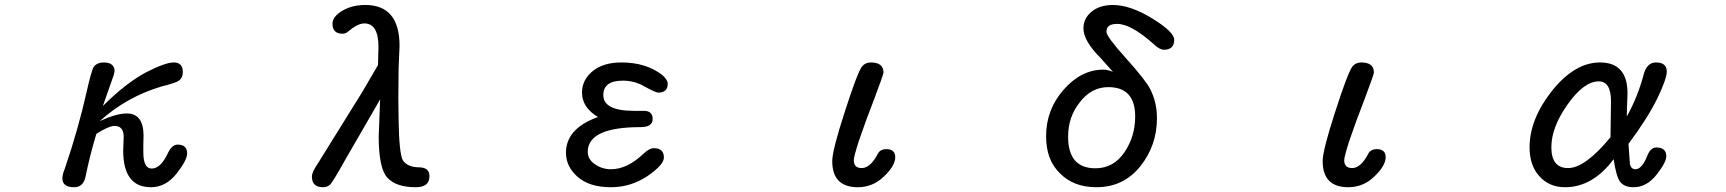

<svg xmlns="http://www.w3.org/2000/svg" viewBox="-20 -742 7040 783"><path d="M234.4 -14.6Q234.4 -30.3 244.1 -53.7Q298.8 -213.9 333 -366.2Q353.5 -458 363.3 -470.7Q377 -487.3 402.3 -487.3Q447.3 -487.3 447.3 -451.2L443.4 -434.6L399.4 -309.6Q490.2 -400.4 572.3 -445.3Q653.3 -487.3 688.5 -487.3Q725.6 -487.3 725.6 -448.2Q725.6 -423.8 708 -412.1Q697.3 -404.3 636.7 -388.7Q496.1 -346.7 386.7 -248Q454.1 -279.3 497.1 -279.3Q565.4 -279.3 565.4 -188.5L564.5 -149.4V-121.1Q564.5 -54.7 598.6 -54.7Q635.7 -54.7 665 -118.2Q681.6 -152.3 704.1 -152.3Q743.2 -152.3 743.2 -116.2Q743.2 -88.9 700.2 -34.2Q656.2 21.5 595.7 21.5Q482.4 21.5 482.4 -127.9L484.4 -183.6Q484.4 -228.5 447.3 -228.5Q423.8 -228.5 373 -196.3Q345.7 -105.5 329.1 -22.5Q320.3 21.5 282.2 21.5Q234.4 21.5 234.4 -14.6Z M1252 -22.5Q1252 -40 1277.3 -77.1L1457 -366.2L1521.5 -476.6L1523.4 -550.8Q1523.4 -646.5 1465.8 -646.5Q1438.5 -646.5 1399.4 -613.3Q1389.6 -604.5 1377 -604.5Q1335.9 -604.5 1335.9 -645.5Q1335.9 -673.8 1376 -698.2Q1416 -721.7 1469.7 -721.7Q1609.4 -721.7 1609.4 -554.7L1605.5 -460.9L1604.5 -338.9L1605.5 -255.9Q1607.4 -117.2 1623 -87.9Q1642.6 -59.6 1690.4 -59.6Q1731.4 -58.6 1731.4 -23.4Q1731.4 21.5 1675.8 21.5Q1595.7 21.5 1560.5 -16.6Q1524.4 -53.7 1524.4 -186.5L1530.3 -336.9L1388.7 -91.8Q1335.9 2.9 1325.2 11.7Q1314.5 21.5 1296.9 21.5Q1252 21.5 1252 -22.5Z M2335.9 -20.5Q2288.1 -62.5 2288.1 -119.1Q2288.1 -214.8 2410.2 -261.7L2418.9 -264.6Q2353.5 -303.7 2353.5 -364.3Q2353.5 -417 2398.4 -453.1Q2441.4 -487.3 2514.6 -487.3Q2615.2 -487.3 2681.6 -435.5Q2703.1 -416 2703.1 -400.4Q2703.1 -364.3 2664.1 -364.3Q2654.3 -364.3 2611.3 -387.7Q2569.3 -413.1 2520.5 -413.1Q2440.4 -413.1 2440.4 -354.5Q2440.4 -290 2565.4 -290H2605.5Q2641.6 -290 2641.6 -256.8Q2641.6 -223.6 2592.8 -223.6Q2377 -223.6 2377 -123Q2377 -91.8 2406.2 -72.3Q2435.5 -51.8 2471.7 -51.8Q2538.1 -51.8 2605.5 -116.2Q2627.9 -137.7 2646.5 -137.7Q2687.5 -137.7 2687.5 -99.6Q2687.5 -70.3 2621.1 -24.4Q2552.7 21.5 2471.7 21.5Q2383.8 21.5 2335.9 -20.5Z M3374 -85Q3374 -128.9 3424.8 -285.2Q3475.6 -443.4 3495.1 -470.7Q3508.8 -487.3 3531.2 -487.3Q3583 -487.3 3583 -446.3Q3583 -438.5 3543.9 -335Q3510.7 -250 3483.4 -169.9Q3461.9 -103.5 3461.9 -88.9Q3461.9 -56.6 3494.1 -56.6Q3529.3 -56.6 3559.6 -114.3Q3569.3 -133.8 3594.7 -133.8Q3630.9 -133.8 3630.9 -100.6Q3630.9 -66.4 3585 -22.5Q3540 21.5 3478.5 21.5Q3374 21.5 3374 -85Z M4301.8 -36.1Q4246.1 -89.8 4246.1 -186.5Q4246.1 -294.9 4317.4 -376Q4389.6 -458 4479.5 -458Q4496.1 -458 4518.6 -449.2L4469.7 -503.9Q4398.4 -575.2 4398.4 -626Q4398.4 -667 4431.6 -694.3Q4464.8 -721.7 4518.6 -721.7Q4588.9 -721.7 4678.7 -667Q4768.6 -611.3 4768.6 -580.1Q4768.6 -539.1 4726.6 -539.1Q4709 -539.1 4685.5 -561.5Q4592.8 -644.5 4536.1 -644.5Q4513.7 -644.5 4502.9 -636.7Q4492.2 -628.9 4492.2 -612.3Q4492.2 -592.8 4572.3 -503.9Q4652.3 -415 4669.9 -379.9Q4698.2 -326.2 4698.2 -259.8Q4698.2 -149.4 4630.9 -64.5Q4562.5 21.5 4451.2 21.5Q4357.4 21.5 4301.8 -36.1ZM4566.4 -122.1Q4609.4 -186.5 4609.4 -266.6Q4609.4 -386.7 4500 -386.7Q4430.7 -386.7 4383.8 -325.2Q4335.9 -265.6 4335.9 -184.6Q4335.9 -55.7 4447.3 -55.7Q4521.5 -55.7 4566.4 -122.1Z M5374 -85Q5374 -128.9 5424.8 -285.2Q5475.6 -443.4 5495.1 -470.7Q5508.8 -487.3 5531.2 -487.3Q5583 -487.3 5583 -446.3Q5583 -438.5 5543.9 -335Q5510.7 -250 5483.4 -169.9Q5461.9 -103.5 5461.9 -88.9Q5461.9 -56.6 5494.1 -56.6Q5529.3 -56.6 5559.6 -114.3Q5569.3 -133.8 5594.7 -133.8Q5630.9 -133.8 5630.9 -100.6Q5630.9 -66.4 5585 -22.5Q5540 21.5 5478.5 21.5Q5374 21.5 5374 -85Z M6256.8 -24.4Q6217.8 -67.4 6217.8 -141.6Q6217.8 -255.9 6309.6 -372.1Q6402.3 -487.3 6504.9 -487.3Q6617.2 -487.3 6617.2 -361.3L6615.2 -306.6L6614.3 -266.6Q6659.2 -347.7 6682.6 -436.5Q6695.3 -487.3 6733.4 -487.3Q6777.3 -487.3 6777.3 -450.2Q6777.3 -420.9 6739.3 -341.8Q6699.2 -259.8 6621.1 -155.3L6627 -73.2Q6631.8 -51.8 6649.4 -51.8Q6675.8 -51.8 6697.3 -105.5Q6710.9 -140.6 6734.4 -140.6Q6775.4 -140.6 6775.4 -104.5Q6775.4 -80.1 6735.4 -29.3Q6695.3 21.5 6641.6 21.5Q6603.5 21.5 6586.9 -1Q6571.3 -21.5 6560.5 -92.8Q6475.6 21.5 6362.3 21.5Q6296.9 21.5 6256.8 -24.4ZM6547.9 -182.6 6549.8 -329.1Q6549.8 -410.2 6500 -410.2Q6439.5 -410.2 6373 -316.4Q6306.6 -222.7 6306.6 -141.6Q6306.6 -56.6 6375 -56.6Q6444.3 -56.6 6547.9 -182.6Z"/></svg>

Font: FakePearl
Style: Regular
Weight: 400
Version: Version 1.2